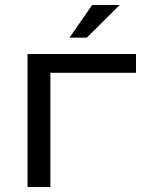

<svg xmlns="http://www.w3.org/2000/svg" viewBox="-20 -743 640 763"><path d="M520.5 -453.6H180.2V0H89.4V-528.3H520.5ZM346.2 -723.1H455.6L324.7 -593.3H256.3Z"/></svg>

Font: RobotoMono-Regular
Style: Regular
Weight: 400
Designer: Google
Version: Version 2.000985; 2015; ttfautohint (v1.3)